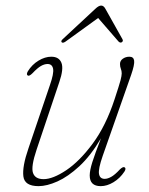

<svg xmlns="http://www.w3.org/2000/svg" viewBox="-20 -644 523 672"><path d="M416 -58.5Q422.5 -54.5 415.5 -43.5Q400 -20 377.2 -6.2Q354.5 7.5 332.5 7.5Q294 7.5 294 -30Q294 -47.5 303.2 -76.8Q312.5 -106 333.5 -160Q297.5 -99 257.8 -62.2Q218 -25.5 181 -9Q144 7.5 115 7.5Q66 7.5 61.8 -26.8Q57.5 -61 79.5 -124.5L154.5 -345.5Q169 -387 165.8 -403.5Q162.5 -420 146.5 -420Q135.5 -420 123.2 -413Q111 -406 94 -388Q82.5 -376.5 77.5 -379.5Q71 -383 77.5 -394.5Q92 -418 114.8 -431.8Q137.5 -445.5 159.5 -445.5Q186.5 -445.5 195 -424.2Q203.5 -403 187.5 -356.5L108 -120Q88 -60.5 95.5 -38.8Q103 -17 132.5 -17Q165 -17 211.8 -48.2Q258.5 -79.5 304.5 -141.5Q350.5 -203.5 381 -296.5Q397.5 -346.5 401.8 -362.8Q406 -379 406 -387Q406 -396 403 -403.2Q400 -410.5 400 -420Q400 -431.5 410 -438.5Q420 -445.5 433 -445.5Q447.5 -445.5 449.5 -431.8Q451.5 -418 439 -382L339.5 -98.5Q323.5 -52.5 326.5 -35.2Q329.5 -18 346.5 -18Q356.5 -18 369.2 -25Q382 -32 399.5 -51Q410.5 -61.5 416 -58.5ZM209.5 -498.5Q200 -492 196 -496Q192 -500 199.5 -507L313.5 -613Q325.5 -624.5 334 -624.5Q343 -624.5 349 -613L408.5 -507Q412.5 -500 406 -496Q401 -493 395 -498.5L323.5 -581Z"/></svg>

Font: Fraunces 72pt S050 Thin
Style: Italic
Weight: 100
Italic angle: -16°
Version: Version 1.000; ttfautohint (v1.8.3)